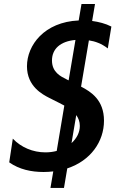

<svg xmlns="http://www.w3.org/2000/svg" viewBox="-20 -838 610 949"><path d="M512.8 -598.7 530.5 -706.7C501.1 -721.9 467.3 -730.1 435.4 -734.4L449.6 -818.2H382.8L369 -736.9C198.9 -729.4 113.3 -614.7 113.3 -510.3C113.3 -411.2 189.6 -371.4 223.7 -354L273.8 -328.8C281.6 -324.9 289.8 -320.7 297.9 -316.1L260.3 -92C242.9 -87.4 224.1 -84.9 204.5 -84.9C142.8 -84.9 84.5 -109.4 43.3 -152.7L25.6 -35.5C75.3 -0.4 134.9 12.1 195.3 12.1C212 12.1 228 11 243.3 9.2L229.4 90.9H296.2L312.5 -5.7C428.3 -43.7 494 -138.5 494 -241.5C494 -343.4 430.4 -384.2 380.7 -409.8L419.4 -638.5C450.3 -633.9 482.2 -622.5 512.8 -598.7ZM310 -445.3C280.2 -460.2 236.9 -480.5 236.9 -539.1C236.9 -595.5 277.3 -633.9 353 -640.6L319.2 -440.7ZM374.6 -215.6C374.6 -183.9 359.4 -154.1 333.5 -130.7L356.9 -269.2C367.5 -254.3 374.6 -236.9 374.6 -215.6Z"/></svg>

Font: TID UI Medium
Style: Italic
Weight: 500
Italic angle: -9.39999°
Designer: The TID Project Authors
Foundry: Bakken & Bæck
Version: Version 1.001;hotconv 1.0.109;makeotfexe 2.5.65596